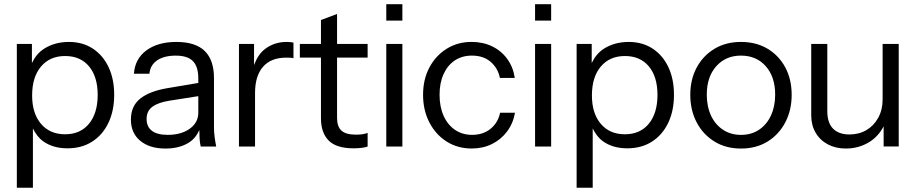

<svg xmlns="http://www.w3.org/2000/svg" viewBox="-20 -709 4407 924"><path d="M502.4 -386.2C484.3 -424.3 459 -454 426.4 -475.3C393.8 -496.6 355.6 -507.2 311.7 -507.2C266.5 -507.2 226.8 -496.3 192.6 -474.8C165.3 -457.4 146.9 -433.4 133.6 -405.6V-497.5H61V194.6H138.4V-90.8C150.7 -66.3 166 -44.6 187.8 -29C219.4 -6.4 258.5 4.8 304.9 4.8C350.1 4.8 389.5 -5.8 423 -27.1C456.6 -48.4 482.7 -78.4 501.4 -117C520.1 -155.8 529.5 -200.9 529.5 -252.6C529.5 -303.6 520.5 -348.1 502.4 -386.2ZM408.5 -113.7C380.8 -79.8 342.4 -62.8 293.3 -62.8C244.3 -62.8 205.6 -79.6 177.2 -113.2C148.8 -146.7 134.6 -192.2 134.6 -249.6C134.6 -308.4 148.8 -354.7 177.2 -388.6C205.6 -422.4 244.3 -439.4 293.3 -439.4C342.4 -439.4 380.8 -422.8 408.5 -389.6C436.2 -356.4 450.1 -310.6 450.1 -252.6C450.1 -193.8 436.2 -147.6 408.5 -113.7Z M1012.7 -51.8C1010.7 -66.9 1009.8 -81.6 1009.8 -95.8V-333C1009.8 -391.1 994.9 -434.6 965.2 -463.7C935.6 -492.6 890.1 -507.2 828.8 -507.2C769.4 -507.2 721.3 -493.6 684.5 -466.5C647.8 -439.4 627.8 -401.9 624.5 -354.2H699.1C701.6 -381.9 714.1 -403.4 736.3 -418.6C758.6 -433.7 788.4 -441.3 825.9 -441.3C863.9 -441.3 891.5 -432.4 908.6 -414.7C925.7 -396.9 934.3 -369.4 934.3 -331.9V-309.8L784.2 -284.5C727.5 -274.8 684.2 -258 654.5 -234.2C624.8 -210.3 610 -176.7 610 -133.5C610 -90.3 625 -56.2 655 -31.4C685 -6.5 725.5 5.9 776.5 5.9C819.7 5.9 856.4 -3.1 886.4 -21.2C911.4 -36.2 927.9 -57.8 939.3 -83.2C939.4 -67.1 939.8 -52.7 940.6 -41.5C941.5 -27.3 943.3 -14.8 945.9 -3.8H1020.4C1017.2 -20.6 1014.6 -36.5 1012.7 -51.7ZM934.3 -166.5C934.3 -134.9 920.6 -109.2 893.1 -89.5C865.7 -69.8 830.4 -60 787.1 -60C753.6 -60 728.3 -66.5 711.2 -79.4C694.1 -92.3 685.5 -111.3 685.5 -136.5C685.5 -162.3 694.9 -182 713.6 -195.5C732.3 -209.1 759.7 -218.8 795.9 -224.5L934.3 -246.2Z M1359.4 -507.2C1320.7 -507.2 1286.5 -496.2 1256.8 -474.3C1231.9 -455.8 1214.8 -428.7 1202.6 -396.1V-497.5H1130V-3.9H1207.4V-261.3C1207.4 -316.2 1220.2 -358.2 1245.7 -387.6C1271.2 -416.9 1308.4 -431.6 1357.5 -431.6C1365.9 -431.6 1373 -431.5 1378.8 -431.1C1384.6 -430.8 1389.1 -430 1392.3 -428.7V-503.3C1386.5 -505.8 1375.5 -507.2 1359.4 -507.2Z M1749.2 -431.7V-497.5H1602.1V-641.8L1524.6 -612.7V-497.5H1423V-431.7H1524.6V-140.4C1524.6 -93.2 1537.1 -57.4 1561.9 -32.4C1586.8 -7.6 1626.6 4.8 1681.5 4.8C1696.3 4.8 1709.7 3.9 1721.6 2.4C1733.6 0.9 1742.8 -1.3 1749.2 -3.9V-69.6C1743.4 -67.1 1735.8 -64.9 1726.5 -63.3C1717.1 -61.7 1706 -61 1693.1 -61C1660.8 -61 1637.6 -67.4 1623.4 -80.3C1609.2 -93.2 1602.1 -113.5 1602.1 -141.3V-431.7Z M1916.4 -3.9V-497.5H1839V-3.9ZM1916.4 -609.8V-688.9H1839V-609.8Z M2386.7 -166.5C2380.3 -134.9 2365.1 -109.2 2341.2 -89.5C2317.4 -69.9 2287.6 -60 2252.2 -60C2220.6 -60 2193 -68.2 2169.4 -84.3C2145.9 -100.4 2127.6 -122.9 2114.7 -152.1C2101.8 -181 2095.4 -214.6 2095.4 -252.7C2095.4 -290.9 2101.8 -324 2114.7 -352.3C2127.6 -380.8 2145.7 -402.7 2168.9 -418.2C2192.2 -433.7 2219.6 -441.4 2251.2 -441.4C2288 -441.4 2318 -431.4 2341.2 -411.4C2364.5 -391.4 2379.3 -365.6 2385.8 -334H2457.4C2452.2 -368.8 2440.1 -399.3 2421.1 -425.4C2402.1 -451.6 2377.9 -471.7 2348.5 -485.9C2319.1 -500.1 2286.1 -507.3 2249.3 -507.3C2204.7 -507.3 2164.9 -496.2 2129.7 -474.4C2094.6 -452.4 2066.8 -422.4 2046.5 -384.4C2026.2 -346.2 2016 -302.3 2016 -252.7C2016 -203.1 2026.2 -158.7 2046.5 -119.6C2066.8 -80.6 2094.6 -49.9 2129.7 -27.7C2164.9 -5.4 2205.1 5.7 2250.2 5.7C2285.7 5.7 2318 -1.4 2347 -15.6C2376.1 -29.8 2400.4 -49.9 2420.1 -76.1C2439.8 -102.2 2452.5 -132.4 2458.4 -166.6H2386.7Z M2632.4 -3.9V-497.5H2555V-3.9ZM2632.4 -609.8V-688.9H2555V-609.8Z M3196.4 -386.2C3178.3 -424.3 3153 -454 3120.4 -475.3C3087.8 -496.6 3049.6 -507.2 3005.7 -507.2C2960.5 -507.2 2920.8 -496.3 2886.6 -474.8C2859.3 -457.4 2840.9 -433.4 2827.6 -405.6V-497.5H2755V194.6H2832.4V-90.8C2844.7 -66.3 2860 -44.6 2881.8 -29C2913.4 -6.4 2952.5 4.8 2998.9 4.8C3044.1 4.8 3083.5 -5.8 3117 -27.1C3150.6 -48.4 3176.7 -78.4 3195.4 -117C3214.1 -155.8 3223.5 -200.9 3223.5 -252.6C3223.5 -303.6 3214.5 -348.1 3196.4 -386.2ZM3102.5 -113.7C3074.8 -79.8 3036.4 -62.8 2987.3 -62.8C2938.3 -62.8 2899.6 -79.6 2871.2 -113.2C2842.8 -146.7 2828.6 -192.2 2828.6 -249.6C2828.6 -308.4 2842.8 -354.7 2871.2 -388.6C2899.6 -422.4 2938.3 -439.4 2987.3 -439.4C3036.4 -439.4 3074.8 -422.8 3102.5 -389.6C3130.2 -356.4 3144.1 -310.6 3144.1 -252.6C3144.1 -193.8 3130.2 -147.6 3102.5 -113.7Z M3759.4 -384.3C3739 -422.4 3710.6 -452.4 3674.2 -474.3C3637.7 -496.2 3595 -507.2 3545.9 -507.2C3497.5 -507.2 3455.1 -496.2 3418.6 -474.3C3382.2 -452.4 3353.6 -422.3 3333 -384.3C3312.3 -346.1 3302 -302.2 3302 -252.6C3302 -203.6 3312.2 -159.6 3332.5 -120.4C3352.8 -81.5 3381.4 -50.7 3418.2 -28C3454.9 -5.3 3497.5 5.9 3545.9 5.9C3595 5.9 3637.7 -5.4 3674.2 -28C3710.6 -50.6 3739 -81.4 3759.4 -120.4C3779.7 -159.5 3789.9 -203.5 3789.9 -252.6C3789.9 -302.2 3779.7 -346.1 3759.4 -384.3ZM3690.1 -152.9C3676.6 -123.9 3657.6 -101.1 3633 -84.7C3608.5 -68.2 3579.5 -59.9 3545.9 -59.9C3513 -59.9 3484.1 -68.2 3459.3 -84.7C3434.4 -101.1 3415.2 -123.8 3401.7 -152.9C3388.1 -182.1 3381.4 -215.5 3381.4 -253.6C3381.4 -310.4 3396.5 -355.9 3426.9 -390.1C3457.2 -424.3 3496.9 -441.4 3545.9 -441.4C3595.6 -441.4 3635.5 -424.3 3665.5 -390.1C3695.5 -355.8 3710.5 -310.4 3710.5 -253.6C3710.5 -215.5 3703.7 -182 3690.1 -152.9Z M4227.6 -497.5V-230.4C4227.6 -197.5 4220.7 -168.3 4206.8 -142.8C4192.9 -117.3 4174.1 -97.4 4150.2 -83.2C4126.3 -69 4098.9 -61.9 4067.9 -61.9C4033.7 -61.9 4007.4 -71.3 3989 -90C3970.6 -108.7 3961.4 -136.8 3961.4 -174.2V-497.5H3884V-153.8C3884 -122.2 3891.1 -94.4 3905.3 -70.1C3919.5 -45.9 3939.2 -27.3 3964.3 -14C3989.5 -0.8 4018.2 5.8 4050.5 5.8C4092.4 5.8 4130.5 -4.8 4164.7 -26.1C4194.6 -44.9 4216.3 -70.4 4232.5 -100.9V-4H4305.1V-497.5Z"/></svg>

Font: Diatome
Style: Regular
Weight: 400
Designer: 15.100.17
Foundry: 15.100.17
Version: Version 1.008;Fontself Maker 3.5.8